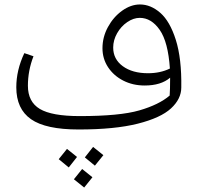

<svg xmlns="http://www.w3.org/2000/svg" viewBox="-20 -567 896 860"><path d="M792 -175Q792 -124 746 -81.5Q700 -39 597 -13Q494 13 332 13Q185 13 119 -33Q53 -79 53 -176Q53 -253 89 -329L130 -315Q105 -251 105 -183Q105 -111 158.5 -79Q212 -47 337 -47Q516 -47 604 -72.5Q692 -98 740 -139Q742 -168 742 -219Q701 -184 628 -184Q575 -184 532 -206Q489 -228 464 -266Q439 -304 439 -351Q439 -401 463.5 -446Q488 -491 527 -519Q566 -547 607 -547Q655 -547 698 -509.5Q741 -472 767.5 -388.5Q794 -305 792 -175ZM741 -260Q733 -379 695.5 -433Q658 -487 606 -487Q578 -487 550 -468Q522 -449 504.5 -418Q487 -387 487 -354Q487 -302 530 -270.5Q573 -239 643 -239Q698 -239 741 -260ZM360 138 397 91 443 128 405 175ZM243 146 280 100 325 136 288 183ZM311 236 348 190 394 227 357 273Z"/></svg>

Font: FiraGO Light
Style: Italic
Weight: 300
Italic angle: -8°
Designer: bBox Type GmbH
Foundry: bBox Type GmbH
Version: Version 1.001